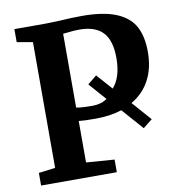

<svg xmlns="http://www.w3.org/2000/svg" viewBox="-83 -824 827 899"><g transform="rotate(-10 330.5 -374.5)"><path d="M260 -745Q318 -749 365 -749Q469 -749 529.5 -723.5Q590 -698 615.5 -650.5Q641 -603 641 -530Q641 -453 611 -396.5Q581 -340 524 -307L604 -216L560 -181L471 -282Q416 -264 345 -264Q290 -264 266 -267V-70L400 -60V0H40V-60L119 -70V-668L44 -681V-743H195Q216 -743 260 -745ZM491 -527Q491 -611 454.5 -649.5Q418 -688 343 -688Q315 -688 285 -684Q271 -682 265 -682V-331Q288 -326 343 -326Q383 -326 412 -346L340 -428L383 -463L449 -389Q491 -436 491 -527Z"/></g></svg>

Font: Koeln Type Serif
Style: Bold
Weight: 700
Designer: Eben Sorkin
Foundry: Eben Sorkin
Version: Version 2.002